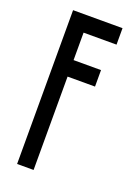

<svg xmlns="http://www.w3.org/2000/svg" viewBox="-133 -743 583 802"><g transform="rotate(20 158.5 -342.0)"><path d="M268.6 -683.6V-610.4H122.1V-488.3H244.1V-415H122.1V0H48.8V-683.6Z"/></g></svg>

Font: Saniretro
Style: Regular
Weight: 400
Designer: Jayvee D. Enaguas (Grand Chaos)
Version: Version 1.0 - 6/10/2013